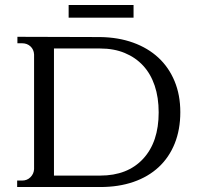

<svg xmlns="http://www.w3.org/2000/svg" viewBox="-20 -751 800 772"><path d="M256 -731H517V-680H256ZM383 -602Q456 -601 515.5 -579.5Q575 -558 617 -519Q659 -480 682 -424.5Q705 -369 705 -300Q705 -230 682.5 -174Q660 -118 618 -79Q576 -40 516.5 -19.5Q457 1 383 1H49V-25H69Q89 -25 102.5 -38.5Q116 -52 117 -71V-532Q116 -552 102.5 -564.5Q89 -577 69 -577H50V-603ZM197 -45H383Q493 -45 555.5 -112.5Q618 -180 618 -299Q618 -359 602 -406.5Q586 -454 555.5 -487Q525 -520 481.5 -538Q438 -556 383 -556H197Z"/></svg>

Font: Constantine
Style: Regular
Weight: 400
Designer: Dukom Design
Version: Version 1.001;PS 001.001;hotconv 1.0.56;makeotf.lib2.0.21325